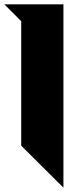

<svg xmlns="http://www.w3.org/2000/svg" viewBox="-26 -774 340 887"><path d="M-6 -754 72 -676V-101L267 93V-754Z"/></svg>

Font: Kidora Gothic
Style: Regular
Weight: 400
Version: Version 001.018